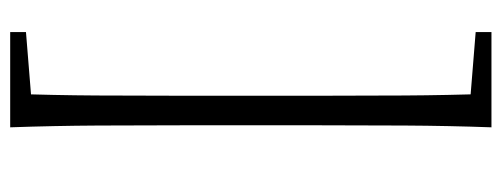

<svg xmlns="http://www.w3.org/2000/svg" viewBox="-324 -489 985 377"><g transform="rotate(-90 168.5 -300.5)"><path d="M107 172Q110 88 110.5 2Q111 -84 111 -171V-430Q111 -516 110.5 -601.5Q110 -687 107 -773H173Q170 -689 169.5 -603Q169 -517 169 -430V-171Q169 -85 169.5 0.5Q170 86 173 172ZM139 172V130H158L294 141V172ZM139 -731V-773H294V-742L158 -731Z"/></g></svg>

Font: Noto Serif JP ExtraLight Light
Style: Regular
Weight: 300
Version: Version 2.003-H1;hotconv 1.1.1;makeotfexe 2.6.0